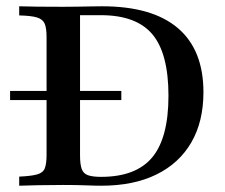

<svg xmlns="http://www.w3.org/2000/svg" viewBox="-20 -591 717 611"><path d="M12.1 -272.6V-301.6H366.1V-272.6ZM41.1 0V-29Q79 -30.6 98 -35.9Q116.9 -41.1 122.6 -55.6Q128.2 -70.2 128.2 -98.4V-472.6Q128.2 -501.6 122.2 -515.7Q116.1 -529.8 97.6 -535.5Q79 -541.1 41.1 -541.9V-571Q64.5 -570.2 98.4 -569.8Q132.3 -569.4 180.6 -569.4Q204 -569.4 227 -569.8Q250 -570.2 270.6 -570.6Q291.1 -571 304.8 -571Q464.5 -571 546 -501.6Q627.4 -432.3 627.4 -297.6Q627.4 -204 588.7 -137.5Q550 -71 477.4 -35.5Q404.8 0 302.4 0Q282.3 0 252.4 -1.2Q222.6 -2.4 181.5 -2.4Q138.7 -2.4 100.8 -1.6Q62.9 -0.8 41.1 0ZM301.6 -28.2Q412.9 -28.2 464.5 -90.3Q516.1 -152.4 516.1 -286.3Q516.1 -421 464.9 -481.9Q413.7 -542.7 300.8 -542.7H234.7V-96.8Q234.7 -68.5 239.9 -53.6Q245.2 -38.7 259.7 -33.5Q274.2 -28.2 301.6 -28.2Z"/></svg>

Font: Playfair 5pt SemiExpanded Light SemiBold
Style: Regular
Weight: 600
Version: Version 2.001;gftools[0.9.30]